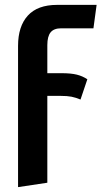

<svg xmlns="http://www.w3.org/2000/svg" viewBox="-20 -549 416 787"><path d="M174 -364V-249H232Q271 -249 295 -243Q319 -237 338 -224L310 -141Q291 -149 273.5 -152.5Q256 -156 228 -156H174V200L54 218V-361Q54 -441 94 -485Q134 -529 214 -529H376L363 -433H231Q201 -433 187.5 -416.5Q174 -400 174 -364Z"/></svg>

Font: Fira Sans Extra Condensed Medium
Style: Regular
Weight: 500
Width: 1
Designer: Carrois Corporate & Edenspiekermann AG
Foundry: Carrois Corporate GbR & Edenspiekermann AG
Version: Version 4.203